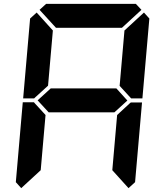

<svg xmlns="http://www.w3.org/2000/svg" viewBox="-20 -1020 856 995"><path d="M583 -562 640 -499 573 -438H232L175 -500L243 -562ZM162 -515 157 -510H100L136 -924L170 -955L254 -862L229 -576ZM90 -45 62 -76 98 -490H156L160 -485L216 -424L191 -138ZM653 -485 658 -489H716L680 -76L646 -45L562 -138L587 -424ZM726 -955 754 -924 718 -510H660L656 -514L600 -575L625 -862ZM185 -969 219 -1000H684L713 -969L612 -876H270Z"/></svg>

Font: DSEG7 Classic
Style: BoldItalic
Weight: 700
Italic angle: -5°
Designer: Keshikan(Twitter:@keshinomi_88pro)
Version: Version 0.46